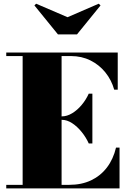

<svg xmlns="http://www.w3.org/2000/svg" viewBox="-20 -1040 709 1060"><path d="M14.5 0V-19.5H105V-730.5H14.5V-750H630V-545H610.5Q595.5 -598.5 561.5 -640.5Q527.5 -682.5 479 -706.5Q430.5 -730.5 372 -730.5H320V-19.5H362Q430.5 -19.5 483 -44.5Q535.5 -69.5 570.5 -115.5Q605.5 -161.5 620.5 -225H640V0ZM470 -248Q455 -281.5 431 -311.2Q407 -341 378.5 -359.8Q350 -378.5 321.5 -378.5H293V-397.5H321.5Q350 -397.5 378.5 -414.8Q407 -432 431 -460.8Q455 -489.5 470 -523H490V-248ZM300 -850 170 -1010 179.5 -1019.5 353 -945 525 -1019.5 535 -1010 405 -850Z"/></svg>

Font: Bodoni Moda Black
Style: Regular
Weight: 900
Version: Version 2.005